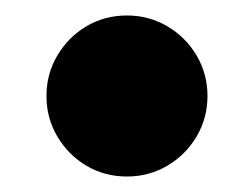

<svg xmlns="http://www.w3.org/2000/svg" viewBox="-20 -568 326 248"><path d="M144 -340Q115 -340 91.5 -354Q68 -368 54 -391.8Q40 -415.5 40 -444Q40 -472.5 54 -496.2Q68 -520 91.5 -534Q115 -548 144 -548Q172.5 -548 196.2 -534Q220 -520 234 -496.2Q248 -472.5 248 -444Q248 -415.5 234 -391.8Q220 -368 196.2 -354Q172.5 -340 144 -340Z"/></svg>

Font: Bodoni Moda ExtraBold
Style: Regular
Weight: 800
Version: Version 2.005